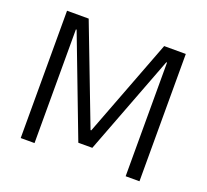

<svg xmlns="http://www.w3.org/2000/svg" viewBox="-120 -846 1068 992"><g transform="rotate(20 413.5 -350.0)"><path d="M87 -700H206L412 -162H416L621 -700H740V0H664V-625H660L452 -79H375L167 -625H163V0H87Z"/></g></svg>

Font: Pathway Extreme 8pt Thin Light
Style: Regular
Weight: 300
Version: Version 1.001;gftools[0.9.26]